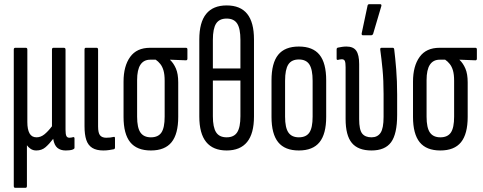

<svg xmlns="http://www.w3.org/2000/svg" viewBox="-20 -715 2316 920"><path d="M53 185Q46 185 46 176V-477Q46 -486 53 -486H104Q111 -486 111 -477V-130Q111 -95 121.5 -76Q132 -57 155 -57Q175 -57 192.5 -71Q210 -85 229 -110V-477Q229 -486 236 -486H286Q294 -486 294 -477V-93Q294 -72 298 -63.5Q302 -55 313 -55Q318 -55 322.5 -56Q327 -57 331 -58Q337 -59 337 -51V-7Q337 -2 330 1Q323 4 313 5Q303 6 295 6Q270 6 255 -6.5Q240 -19 235 -49V-50Q216 -25 198 -9.5Q180 6 154 6Q138 6 126.5 -2Q115 -10 109 -19V176Q109 185 102 185Z M475 6Q442 6 422 -6.5Q402 -19 393.5 -44.5Q385 -70 385 -110V-477Q385 -486 391 -486H443Q450 -486 450 -477V-109Q450 -78 459.5 -66.5Q469 -55 489 -55Q499 -55 508 -56Q517 -57 525 -59Q531 -61 531 -52V-8Q531 -2 526 0Q516 2 503 4Q490 6 475 6Z M703 6Q636 6 604 -33.5Q572 -73 572 -155V-324Q572 -398 603.5 -442Q635 -486 699 -486H871Q878 -486 878 -478V-434Q878 -426 871 -426L795 -429V-428Q812 -412 823 -386.5Q834 -361 834 -320V-155Q834 -73 802 -33.5Q770 6 703 6ZM703 -57Q738 -57 753.5 -80Q769 -103 769 -156V-328Q769 -358 763.5 -377Q758 -396 748 -408.5Q738 -421 726 -429H700Q669 -429 653 -405Q637 -381 637 -331V-156Q637 -103 653 -80Q669 -57 703 -57Z M1066 -689Q1132 -689 1164.5 -648.5Q1197 -608 1197 -526V-157Q1197 -75 1164 -34.5Q1131 6 1066 6Q1001 6 968 -34.5Q935 -75 935 -157V-526Q935 -608 968 -648.5Q1001 -689 1066 -689ZM1066 -626Q1031 -626 1015.5 -602Q1000 -578 1000 -524V-387H1132V-524Q1132 -578 1116.5 -602Q1101 -626 1066 -626ZM1066 -57Q1101 -57 1116.5 -81Q1132 -105 1132 -158V-329H1000V-158Q1000 -105 1015.5 -81Q1031 -57 1066 -57Z M1412 6Q1345 6 1313 -33.5Q1281 -73 1281 -155V-330Q1281 -413 1313 -452.5Q1345 -492 1412 -492Q1479 -492 1511 -452.5Q1543 -413 1543 -330V-155Q1543 -73 1511 -33.5Q1479 6 1412 6ZM1412 -57Q1447 -57 1462.5 -80Q1478 -103 1478 -156V-328Q1478 -382 1462.5 -406Q1447 -430 1412 -430Q1377 -430 1361.5 -406Q1346 -382 1346 -328V-156Q1346 -103 1362 -80Q1378 -57 1412 -57Z M1760 6Q1696 6 1666 -30Q1636 -66 1636 -145V-393Q1636 -414 1632.5 -422.5Q1629 -431 1618 -431Q1613 -431 1608 -430Q1603 -429 1599 -428Q1593 -427 1593 -434V-478Q1593 -486 1600 -487Q1609 -489 1619.5 -490.5Q1630 -492 1640 -492Q1673 -492 1687 -472Q1701 -452 1701 -408V-144Q1701 -93 1715.5 -75Q1730 -57 1760 -57Q1789 -57 1803.5 -78.5Q1818 -100 1818 -155V-265Q1818 -330 1813 -382Q1808 -434 1802 -477Q1801 -486 1808 -486H1862Q1868 -486 1869 -478Q1874 -438 1878.5 -382.5Q1883 -327 1883 -262V-164Q1883 -73 1854 -33.5Q1825 6 1760 6ZM1719 -546Q1712 -546 1713 -555L1741 -687Q1742 -695 1750 -695H1801Q1810 -695 1807 -685L1768 -553Q1765 -546 1758 -546Z M2090 6Q2023 6 1991 -33.5Q1959 -73 1959 -155V-324Q1959 -398 1990.5 -442Q2022 -486 2086 -486H2258Q2265 -486 2265 -478V-434Q2265 -426 2258 -426L2182 -429V-428Q2199 -412 2210 -386.5Q2221 -361 2221 -320V-155Q2221 -73 2189 -33.5Q2157 6 2090 6ZM2090 -57Q2125 -57 2140.5 -80Q2156 -103 2156 -156V-328Q2156 -358 2150.5 -377Q2145 -396 2135 -408.5Q2125 -421 2113 -429H2087Q2056 -429 2040 -405Q2024 -381 2024 -331V-156Q2024 -103 2040 -80Q2056 -57 2090 -57Z"/></svg>

Font: Sofia Sans Extra Condensed
Style: Regular
Weight: 400
Designer: Botio Nikoltchev, Ani Petrova
Foundry: lettersoup
Version: Version 4.101